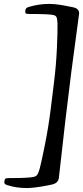

<svg xmlns="http://www.w3.org/2000/svg" viewBox="-20 -782 420 970"><path d="M310.5 -175.3Q306.2 -138.7 292.2 -13.9Q278.3 110.8 277.3 117.2Q273.9 145 237.3 151.4Q235.8 151.9 215.3 155.8Q194.8 159.7 182.6 161.6Q170.4 163.6 150.6 165.8Q130.9 168 115.7 168Q62.5 168 18.6 153.8Q8.3 150.9 4.6 147Q1 143.1 2 134.3Q3.4 122.6 8.1 120.1Q12.7 117.7 25.4 117.7Q132.8 117.7 153.8 110.8Q164.1 107.4 169.4 99.1Q174.8 90.8 180.7 69.3Q189.9 35.2 207.5 -53.5Q225.1 -142.1 236.3 -231.4Q248 -321.3 252.4 -362.3Q263.7 -451.7 267.6 -540.3Q271.5 -628.9 270.5 -663.6Q269.5 -685.1 266.4 -693.4Q263.2 -701.7 253.9 -705.1Q236.3 -711.4 127.4 -711.4Q114.7 -711.4 110.6 -714.1Q106.4 -716.8 107.9 -728.5Q108.9 -737.3 113.5 -741.2Q118.2 -745.1 129.4 -748Q177.2 -762.2 229.5 -762.2Q241.7 -762.2 255.6 -761Q269.5 -759.8 283.9 -757.6Q298.3 -755.4 308.1 -753.4Q317.9 -751.5 331.3 -748.8Q344.7 -746.1 347.7 -745.6Q382.8 -738.8 379.4 -710.9Q379.4 -709.5 362.3 -583.3Q345.2 -457 340.3 -418.5Z"/></svg>

Font: Cooper*
Style: Italic
Weight: 400
Italic angle: -7°
Designer: Owen Earl
Foundry: indestructible type*
Version: Version 0.001